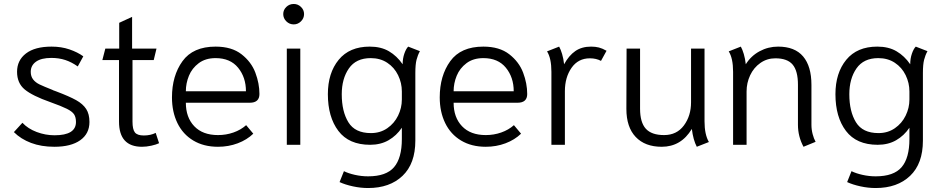

<svg xmlns="http://www.w3.org/2000/svg" viewBox="-20 -730 4746 968"><path d="M50 -64 93 -111Q121 -81 165 -64.5Q209 -48 255 -48Q363 -48 363 -115Q363 -139 353.5 -153.5Q344 -168 317 -181.5Q290 -195 234 -215Q143 -247 104.5 -279Q66 -311 66 -368Q66 -426 111 -460.5Q156 -495 240 -495Q289 -495 330 -481Q371 -467 400 -446L372 -395Q341 -417 309 -427.5Q277 -438 239 -438Q188 -438 161.5 -419Q135 -400 135 -368Q135 -345 147 -329.5Q159 -314 180 -304Q201 -294 244 -277Q249 -274 254.5 -272.5Q260 -271 264 -269Q330 -244 364 -225Q398 -206 414.5 -180.5Q431 -155 431 -115Q431 -56 384.5 -23Q338 10 254 10Q188 10 136.5 -9.5Q85 -29 50 -64Z M580 -117V-427H496L511 -485H581V-615L646 -645V-485H769L755 -427H648V-117Q648 -78 660 -62.5Q672 -47 705 -47Q739 -47 765 -60L782 -8Q768 -1 743 4.5Q718 10 696 10Q580 10 580 -117Z M847 -239Q847 -348 900 -421.5Q953 -495 1067 -495Q1148 -495 1197.5 -456.5Q1247 -418 1267.5 -363.5Q1288 -309 1288 -256Q1288 -212 1239 -212H917Q917 -138 959.5 -93.5Q1002 -49 1079 -49Q1120 -49 1157 -62Q1194 -75 1221 -99L1257 -56Q1225 -25 1178.5 -7.5Q1132 10 1079 10Q1007 10 954.5 -21.5Q902 -53 874.5 -109.5Q847 -166 847 -239ZM1220 -270Q1220 -340 1180.5 -388.5Q1141 -437 1067 -437Q1016 -437 982 -411.5Q948 -386 932.5 -348Q917 -310 917 -270Z M1408 -659Q1408 -680 1423.5 -695Q1439 -710 1461 -710Q1482 -710 1497.5 -695Q1513 -680 1513 -659Q1513 -638 1497.5 -622.5Q1482 -607 1461 -607Q1439 -607 1423.5 -622.5Q1408 -638 1408 -659ZM1426 -485H1494V0H1426Z M1692 188 1714 133Q1736 144 1769 151.5Q1802 159 1836 159Q1927 159 1966.5 113Q2006 67 2006 -29V-86Q1979 -46 1939 -23Q1899 0 1846 0Q1739 0 1686 -70Q1633 -140 1633 -255Q1633 -362 1687.5 -428.5Q1742 -495 1844 -495Q1901 -495 1941 -471.5Q1981 -448 2010 -406Q2010 -435 2018.5 -459.5Q2027 -484 2038 -495L2097 -472Q2086 -452 2080 -428.5Q2074 -405 2074 -362V-21Q2074 95 2009.5 156.5Q1945 218 1836 218Q1798 218 1759 209.5Q1720 201 1692 188ZM2006 -228V-269Q2006 -312 1987 -351Q1968 -390 1932.5 -413.5Q1897 -437 1849 -437Q1775 -437 1739 -385Q1703 -333 1703 -255Q1703 -168 1736.5 -113.5Q1770 -59 1850 -59Q1897 -59 1932.5 -83.5Q1968 -108 1987 -147Q2006 -186 2006 -228Z M2197 -239Q2197 -348 2250 -421.5Q2303 -495 2417 -495Q2498 -495 2547.5 -456.5Q2597 -418 2617.5 -363.5Q2638 -309 2638 -256Q2638 -212 2589 -212H2267Q2267 -138 2309.5 -93.5Q2352 -49 2429 -49Q2470 -49 2507 -62Q2544 -75 2571 -99L2607 -56Q2575 -25 2528.5 -7.5Q2482 10 2429 10Q2357 10 2304.5 -21.5Q2252 -53 2224.5 -109.5Q2197 -166 2197 -239ZM2570 -270Q2570 -340 2530.5 -388.5Q2491 -437 2417 -437Q2366 -437 2332 -411.5Q2298 -386 2282.5 -348Q2267 -310 2267 -270Z M2760 -368Q2760 -436 2738 -471L2799 -495Q2807 -481 2814 -457.5Q2821 -434 2824 -406Q2848 -450 2880.5 -472.5Q2913 -495 2960 -495Q2982 -495 2999.5 -490.5Q3017 -486 3038 -474L3010 -423Q2986 -436 2954 -436Q2895 -436 2861.5 -388Q2828 -340 2828 -270V0H2760Z M3138 -181 3139 -485H3207V-182Q3207 -113 3236 -81Q3265 -49 3328 -49Q3392 -49 3428 -97.5Q3464 -146 3464 -214V-485H3532V-118Q3532 -52 3554 -14L3493 10Q3475 -24 3468 -80Q3414 10 3316 10Q3232 10 3185 -39.5Q3138 -89 3138 -181Z M4003 -101V-303Q4003 -372 3976.5 -404Q3950 -436 3889 -436Q3847 -436 3813.5 -412.5Q3780 -389 3762 -350.5Q3744 -312 3744 -269V0H3676V-368Q3676 -436 3654 -471L3715 -495Q3723 -481 3730 -457.5Q3737 -434 3740 -406Q3766 -448 3809.5 -471.5Q3853 -495 3903 -495Q3987 -495 4029 -445.5Q4071 -396 4071 -302V-101Q4071 -77 4077 -54Q4083 -31 4092 -15L4031 10Q4003 -42 4003 -101Z M4251 188 4273 133Q4295 144 4328 151.5Q4361 159 4395 159Q4486 159 4525.5 113Q4565 67 4565 -29V-86Q4538 -46 4498 -23Q4458 0 4405 0Q4298 0 4245 -70Q4192 -140 4192 -255Q4192 -362 4246.5 -428.5Q4301 -495 4403 -495Q4460 -495 4500 -471.5Q4540 -448 4569 -406Q4569 -435 4577.5 -459.5Q4586 -484 4597 -495L4656 -472Q4645 -452 4639 -428.5Q4633 -405 4633 -362V-21Q4633 95 4568.5 156.5Q4504 218 4395 218Q4357 218 4318 209.5Q4279 201 4251 188ZM4565 -228V-269Q4565 -312 4546 -351Q4527 -390 4491.5 -413.5Q4456 -437 4408 -437Q4334 -437 4298 -385Q4262 -333 4262 -255Q4262 -168 4295.5 -113.5Q4329 -59 4409 -59Q4456 -59 4491.5 -83.5Q4527 -108 4546 -147Q4565 -186 4565 -228Z"/></svg>

Font: Niramit Light
Style: Regular
Weight: 300
Designer: Katatrad Aksorn Co.,Ltd.
Foundry: Cadson Demak Co.,Ltd.
Version: Version 1.000; ttfautohint (v1.6)